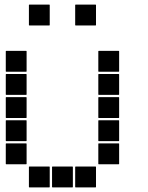

<svg xmlns="http://www.w3.org/2000/svg" viewBox="-20 -815 640 830"><path d="M307 -795H393Q395 -795 395 -793V-707Q395 -705 393 -705H307Q305 -705 305 -707V-793Q305 -795 307 -795ZM107 -795H193Q195 -795 195 -793V-707Q195 -705 193 -705H107Q105 -705 105 -707V-793Q105 -795 107 -795ZM407 -595H493Q495 -595 495 -593V-507Q495 -505 493 -505H407Q405 -505 405 -507V-593Q405 -595 407 -595ZM7 -595H93Q95 -595 95 -593V-507Q95 -505 93 -505H7Q5 -505 5 -507V-593Q5 -595 7 -595ZM407 -495H493Q495 -495 495 -493V-407Q495 -405 493 -405H407Q405 -405 405 -407V-493Q405 -495 407 -495ZM7 -495H93Q95 -495 95 -493V-407Q95 -405 93 -405H7Q5 -405 5 -407V-493Q5 -495 7 -495ZM407 -395H493Q495 -395 495 -393V-307Q495 -305 493 -305H407Q405 -305 405 -307V-393Q405 -395 407 -395ZM7 -395H93Q95 -395 95 -393V-307Q95 -305 93 -305H7Q5 -305 5 -307V-393Q5 -395 7 -395ZM407 -295H493Q495 -295 495 -293V-207Q495 -205 493 -205H407Q405 -205 405 -207V-293Q405 -295 407 -295ZM7 -295H93Q95 -295 95 -293V-207Q95 -205 93 -205H7Q5 -205 5 -207V-293Q5 -295 7 -295ZM407 -195H493Q495 -195 495 -193V-107Q495 -105 493 -105H407Q405 -105 405 -107V-193Q405 -195 407 -195ZM7 -195H93Q95 -195 95 -193V-107Q95 -105 93 -105H7Q5 -105 5 -107V-193Q5 -195 7 -195ZM307 -95H393Q395 -95 395 -93V-7Q395 -5 393 -5H307Q305 -5 305 -7V-93Q305 -95 307 -95ZM207 -95H293Q295 -95 295 -93V-7Q295 -5 293 -5H207Q205 -5 205 -7V-93Q205 -95 207 -95ZM107 -95H193Q195 -95 195 -93V-7Q195 -5 193 -5H107Q105 -5 105 -7V-93Q105 -95 107 -95Z"/></svg>

Font: Pixel Panel Black
Style: Regular
Weight: 900
Monospace: yes
Designer: Óliver Lalan
Foundry: Óliver Lalan
Version: Version 1.000; ttfautohint (v1.8.4.7-5d5b-dirty);gftools[0.9